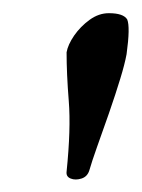

<svg xmlns="http://www.w3.org/2000/svg" viewBox="-20 -702 219 297"><path d="M83 -436.5Q89.8 -502.9 86.4 -545.4Q83 -587.9 83 -621.1Q85 -632.8 94.7 -647Q104.5 -661.1 118.7 -671.4Q132.8 -681.6 148.4 -681.6Q170.9 -681.6 176.8 -671.9Q181.6 -660.2 175.8 -618.2Q172.9 -602.5 166 -580.1Q159.2 -557.6 148.4 -526.4Q137.7 -496.1 129.9 -474.1Q122.1 -452.1 118.2 -438.5Q115.2 -428.7 106 -425.8Q96.7 -422.9 89.4 -425.8Q82 -428.7 83 -436.5Z"/></svg>

Font: Crimson Text
Style: Italic
Weight: 400
Italic angle: -11°
Designer: Sebastian Kosch
Foundry: Sebastian Kosch
Version: Version 1.100; ttfautohint (v1.8.4)